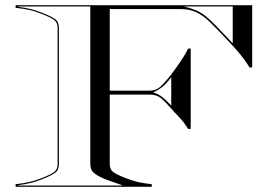

<svg xmlns="http://www.w3.org/2000/svg" viewBox="-20 -720 1006 740"><path d="M40 -690V-700H952V-460H942Q920 -495.5 891.2 -527.8Q862.5 -560 829 -594.5Q806.5 -618 785 -638.8Q763.5 -659.5 737.8 -672.2Q712 -685 676 -685H403V-370.5H556Q583.5 -370.5 602.8 -390.2Q622 -410 639 -431.5Q648 -443.5 661 -461.8Q674 -480 686.2 -499.2Q698.5 -518.5 705 -533H715V-223H705Q690 -248 671 -267.8Q652 -287.5 635 -307Q619 -325.5 601.8 -340.5Q584.5 -355.5 556 -355.5H403V-87.5Q403 -67 416.2 -57Q429.5 -47 467 -32.5Q491.5 -23 513 -18.2Q534.5 -13.5 565 -10V0H40V-10Q70.5 -13.5 92 -18.2Q113.5 -23 138 -32.5Q175.5 -47 188.8 -57Q202 -67 202 -87.5V-612.5Q202 -633 188.8 -643Q175.5 -653 138 -667.5Q113.5 -677.5 92 -682Q70.5 -686.5 40 -690ZM689.5 -695Q717 -688 735.5 -680.2Q754 -672.5 771.8 -658.5Q789.5 -644.5 813.8 -619.5Q838 -594.5 877 -553V-695ZM570.5 -364Q590.5 -357.5 604 -347.2Q617.5 -337 640 -313V-422Q618.5 -394.5 604 -383.5Q589.5 -372.5 570.5 -364ZM450 -6.5Q430.5 -13.5 417 -18Q403.5 -22.5 389 -28Q359.5 -39.5 343.8 -52Q328 -64.5 328 -87.5V-695H50V-693.5Q77 -690.5 98 -685.2Q119 -680 140.5 -671.5Q177.5 -657 192.2 -646.5Q207 -636 207 -612.5V-87.5Q207 -64.5 192.2 -53.8Q177.5 -43 140.5 -28.5Q119 -20 98 -14.8Q77 -9.5 50 -6.5V-5H450Z"/></svg>

Font: Engraving Unshaded CC
Style: Bold
Weight: 700
Designer: indestructible type*
Foundry: Cowboy Collective
Version: Version 1.000